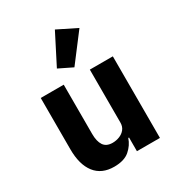

<svg xmlns="http://www.w3.org/2000/svg" viewBox="-194 -937 985 1070"><g transform="rotate(-30 298.0 -402.0)"><path d="M379 0V-88H374Q361 -48 326.5 -18Q292 12 227 12Q147 12 105 -42Q63 -96 63 -195V-525H211V-208Q211 -160 228.5 -134Q246 -108 286 -108Q309 -108 330.5 -116.5Q352 -125 365.5 -142Q379 -159 379 -184V-525H527V0ZM445 -755 311 -579 223 -622 322 -816Z"/></g></svg>

Font: IBM Plex Sans Var
Style: Regular
Weight: 400
Designer: Mike Abbink, Paul van der Laan, Pieter van Rosmalen
Foundry: Bold Monday
Version: Version 3.000